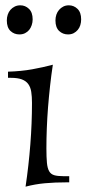

<svg xmlns="http://www.w3.org/2000/svg" viewBox="-20 -679 322 715"><path d="M176.8 -438Q170.9 -399.4 166.5 -359.4Q162.1 -319.3 158.9 -279.5Q155.8 -239.7 154.3 -200.9Q152.8 -162.1 152.8 -126Q152.8 -92.8 154.8 -72.5Q156.7 -52.2 163.1 -41.3Q169.4 -30.3 181.9 -26.6Q194.3 -22.9 215.8 -22.9H237.8V0H230Q184.1 0 147.2 3.4Q110.4 6.8 75.2 16.1Q86.9 -63 93 -141.6Q99.1 -220.2 99.1 -295.9Q99.1 -319.3 96.4 -336.7Q93.8 -354 85.4 -365.7Q77.1 -377.4 61.5 -383.3Q45.9 -389.2 20 -389.2H9.8V-412.1Q59.1 -413.6 99.6 -420.9Q140.1 -428.2 176.8 -438ZM52.2 -550.8Q32.7 -550.8 19 -563.7Q5.4 -576.7 5.4 -603Q5.4 -614.3 8.8 -624.5Q12.2 -634.8 18.8 -642.3Q25.4 -649.9 34.7 -654.5Q43.9 -659.2 55.7 -659.2Q74.2 -659.2 87.9 -646Q101.6 -632.8 101.6 -606.9Q101.6 -595.7 98.1 -585.4Q94.7 -575.2 88.6 -567.6Q82.5 -560.1 73.2 -555.4Q64 -550.8 52.2 -550.8ZM233.4 -550.8Q213.9 -550.8 200.2 -563.7Q186.5 -576.7 186.5 -603Q186.5 -614.3 189.9 -624.5Q193.4 -634.8 200 -642.3Q206.5 -649.9 215.6 -654.5Q224.6 -659.2 236.3 -659.2Q254.9 -659.2 268.6 -646Q282.2 -632.8 282.2 -606.9Q282.2 -595.7 279.1 -585.4Q275.9 -575.2 269.5 -567.6Q263.2 -560.1 254.2 -555.4Q245.1 -550.8 233.4 -550.8Z"/></svg>

Font: Simonetta
Style: Regular
Weight: 400
Designer: Gayaneh Bagdasaryan
Foundry: BrownFox
Version: Version 1.001